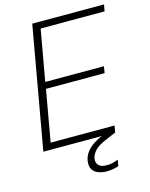

<svg xmlns="http://www.w3.org/2000/svg" viewBox="-131 -783 831 1062"><g transform="rotate(-15 285.0 -252.0)"><path d="M35 0 159 -700H570L563 -662H197L145 -370H481L475 -332H139L87 -38H453L446 0ZM345 196Q322 196 299.5 188Q277 180 265.5 161.5Q254 143 259 110Q263 89 275.5 69.5Q288 50 312 32Q336 14 374 -2L437 -27L447 0L379 29Q339 47 321.5 66.5Q304 86 299 107Q294 133 308.5 148Q323 163 352 163Q371 164 388.5 159.5Q406 155 421 149L415 184Q400 190 381.5 193Q363 196 345 196Z"/></g></svg>

Font: DM Sans 9pt ExtraLight
Style: Italic
Weight: 250
Italic angle: -10°
Version: Version 4.004;gftools[0.9.30]